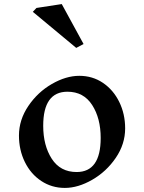

<svg xmlns="http://www.w3.org/2000/svg" viewBox="-20 -912 706 942"><path d="M594 -282Q594 -205 548 -137.5Q502 -70 432.5 -30Q363 10 298 10Q234 10 182.5 -24Q131 -58 102 -117Q73 -176 73 -247Q73 -324 119 -392Q165 -460 234.5 -500Q304 -540 369 -540Q434 -540 485 -505.5Q536 -471 565 -412Q594 -353 594 -282ZM192 -295Q192 -198 234 -133Q276 -68 356 -68Q474 -68 474 -235Q474 -332 432 -397Q390 -462 311 -462Q192 -462 192 -295ZM354 -677 141 -854 159 -873 283 -892 390 -696Z"/></svg>

Font: Inknut Antiqua Light
Style: Regular
Weight: 300
Designer: Claus Eggers Sørensen
Foundry: Claus Eggers Sørensen
Version: Version 1.003; ttfautohint (v1.8.2) -l 8 -r 50 -G 200 -x 14 